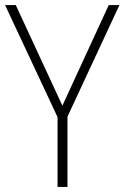

<svg xmlns="http://www.w3.org/2000/svg" viewBox="-20 -734 489 754"><path d="M225 -319 407 -714H449L245 -276V0H206V-274L0 -714H42Z"/></svg>

Font: Noto Sans Kannada SemiCondensed ExtraLight
Style: Regular
Weight: 200
Width: 4
Designer: Jelle Bosma - Monotype Design Team
Foundry: Monotype Imaging Inc.
Version: Version 2.005; ttfautohint (v1.8.4.7-5d5b)